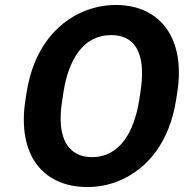

<svg xmlns="http://www.w3.org/2000/svg" viewBox="-20 -741 738 771"><path d="M82 -339C65 -230 83 -141 126 -83C165 -29 233 10 330 10C375 10 416 2 456 -14C577 -64 661 -175 687 -339L692 -371C709 -481 691 -568 648 -627C609 -681 543 -721 445 -721C400 -721 358 -712 318 -696C197 -646 113 -534 87 -371ZM230 -339 235 -372C255 -498 312 -600 426 -600C541 -600 564 -498 544 -372L539 -339C519 -214 463 -110 349 -110C324 -110 303 -115 286 -125C226 -159 214 -239 230 -339Z"/></svg>

Font: Asimov Pro
Style: BdObl
Weight: 700
Designer: Google
Version: Version 2.000980; 2014